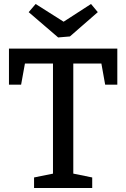

<svg xmlns="http://www.w3.org/2000/svg" viewBox="-20 -944 634 964"><path d="M151 0V-53L265 -76L246 -49V-642L268 -625H85L109 -646L86 -519H25V-700H569V-519H508L486 -642L509 -625H326L348 -642V-49L330 -76L443 -53V0ZM437 -924 471 -883 331 -761 272 -756 124 -883 159 -924 334 -813 267 -814Z"/></svg>

Font: Bitter Thin Medium
Style: Regular
Weight: 500
Version: Version 3.021